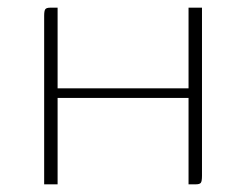

<svg xmlns="http://www.w3.org/2000/svg" viewBox="-20 -480 641 500"><path d="M95 0V-439Q95 -452 98 -456Q101 -460 111 -460H130V-250H471V-460H506V-22Q506 -8 503 -4Q500 0 490 0H471V-225H130V0Z"/></svg>

Font: Genos ExtraLight
Style: Regular
Weight: 250
Designer: Robert E. Leuschke
Foundry: Robert E. Leuschke
Version: Version 1.010